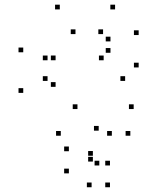

<svg xmlns="http://www.w3.org/2000/svg" viewBox="-20 -564 660 812"><path d="M531.2 10V-10H511.2V10ZM545.3 -102.8V-122.8H525.3V-102.8ZM307.6 -102.8V-122.8H287.6V-102.8ZM215.1 -196.7V-216.7H195.1V-196.7ZM215.1 -309.2V-329.2H195.1V-309.2ZM299.2 -419.8V-439.8H279.2V-419.8ZM415.9 -419.8V-439.8H395.9V-419.8ZM447.2 -388.9V-408.9H427.2V-388.9ZM447.2 -340.8V-360.8H427.2V-340.8ZM418.4 -309.1V-329.1H398.4V-309.1ZM181.1 -309.1V-329.1H161.1V-309.1ZM181.1 -221.8V-241.8H161.1V-221.8ZM509.2 -221.8V-241.8H489.2V-221.8ZM566.4 -278.8V-298.8H546.4V-278.8ZM566.4 -415.8V-435.8H546.4V-415.8ZM466.7 -524.2V-544.2H446.7V-524.2ZM232.9 -524.2V-544.2H212.9V-524.2ZM78.3 -342.9V-362.9H58.3V-342.9ZM78.3 -171.2V-191.2H58.3V-171.2ZM237.1 10V-10H217.1V10ZM271.3 169.2V149.2H251.3V169.2ZM367.4 227.9V207.9H347.4V227.9ZM445.1 227.9V207.9H425.1V227.9ZM445.1 135.8V115.8H425.1V135.8ZM400 135.8V115.8H380V135.8ZM372.8 119.3V99.3H352.8V119.3ZM372.8 94.7V74.7H352.8V94.7ZM453 10V-10H433V10ZM397.4 -11.4V-31.4H377.4V-11.4ZM271.3 75.6V55.6H251.3V75.6Z"/></svg>

Font: Monaspace Krypton Dots Var
Style: Regular
Weight: 400
Designer: Riley Cran and the Lettermatic Team
Version: Version 1.100 (Monaspace Krypton Dots)